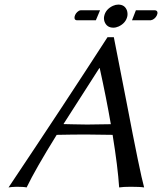

<svg xmlns="http://www.w3.org/2000/svg" viewBox="-20 -822 713 845"><path d="M578.1 -776.9H662.1Q674.8 -775.4 672.9 -762.2Q668.9 -745.1 652.8 -735.8Q647.5 -733.4 644 -732.9H561ZM401.9 -732.9H316.9Q306.2 -734.4 308.1 -748Q311.5 -764.6 327.1 -774.4Q332 -776.9 336.4 -776.9H420.4ZM438.5 -751Q444.8 -781.2 477.1 -796.4Q489.3 -801.8 500.5 -801.8Q529.8 -801.8 539.1 -774.9Q542.5 -762.7 540.5 -751Q534.2 -720.7 502.4 -705.6Q490.2 -700.2 479 -700.2Q449.7 -700.2 439.9 -727.1Q436 -739.3 438.5 -751ZM229.5 -228.5Q136.2 -78.1 97.2 2.9Q85 0 53.2 0Q29.8 0.5 17.6 2.9Q265.6 -367.7 453.1 -658.2H481Q498 -574.7 536.6 -374Q596.7 -59.6 614.3 2.9Q597.2 0 555.2 0Q522 0 504.4 2.9Q498.5 -87.4 475.6 -228.5Q404.3 -230 358.9 -230Q301.3 -230 229.5 -228.5ZM467.8 -275.4Q447.8 -391.1 418.9 -522H417Q288.1 -321.8 259.3 -275.9Q272.5 -275.9 303.2 -274.9Q346.7 -273.9 363.3 -273.9Q406.2 -273.9 467.8 -275.4Z"/></svg>

Font: Linux Biolinum Capitals O
Style: Italic Samll Caps
Weight: 400
Italic angle: -12°
Designer: Philipp H. Poll
Foundry: Philipp H. Poll
Version: Version 0.6.2